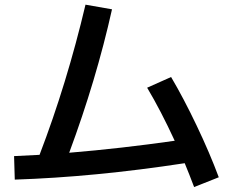

<svg xmlns="http://www.w3.org/2000/svg" viewBox="-20 -753 978 806"><path d="M146 -103Q260.7 -402.3 338.9 -733.4L450.2 -713.9Q384.3 -418.5 270.5 -111.8Q488.3 -129.9 713.4 -162.1Q655.3 -288.1 597.7 -384.8L698.2 -429.7Q751.5 -339.4 805.9 -225.1Q860.4 -110.8 898.4 -8.8L794.9 32.2Q774.4 -22 755.4 -67.9Q375.5 -9.8 42 1L39.1 -97.7Z"/></svg>

Font: Pretendard JP SemiBold
Style: Regular
Weight: 600
Designer: Base glyphs from Inter by Rasmus Andersson; Hangeul glyphs from Noto Sans CJK(Source Han Sans) by Jang Soo-young and Kan
Foundry: Kil Hyung-jin
Version: Version 1.309